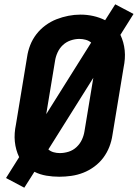

<svg xmlns="http://www.w3.org/2000/svg" viewBox="-20 -814 641 893"><path d="M93 59 8 14 69 -83Q61 -100 56 -118Q51 -136 49 -155.5Q47 -175 48.5 -195Q50 -215 54 -234L106 -549Q110 -577 120.5 -604Q131 -631 149 -654.5Q167 -678 191.5 -696Q216 -714 243 -724.5Q270 -735 298 -740.5Q326 -746 354 -746Q385 -746 414 -739.5Q443 -733 469 -720L516 -794L601 -749L540 -652Q548 -635 553 -617Q558 -599 560 -579.5Q562 -560 560.5 -540Q559 -520 555 -501L503 -186Q499 -158 488.5 -131Q478 -104 460.5 -80.5Q443 -57 418.5 -39Q394 -21 367 -10.5Q340 0 311.5 4Q283 8 256 8Q225 8 195.5 3Q166 -2 140 -15ZM195 -283 404 -616Q393 -625 378.5 -629Q364 -633 349 -633Q329 -633 308.5 -626Q288 -619 272.5 -604.5Q257 -590 248 -570.5Q239 -551 236 -531ZM258 -102Q279 -102 299.5 -108.5Q320 -115 336 -130Q352 -145 361 -164.5Q370 -184 373 -204L414 -452L205 -119Q215 -110 229 -106Q243 -102 258 -102Z"/></svg>

Font: Iosevka Curly XBdExObl
Style: Regular
Weight: 800
Width: 7
Italic angle: -9°
Monospace: yes
Designer: Belleve Invis
Foundry: Belleve Invis
Version: Version 11.1.0; ttfautohint (v1.8.3)